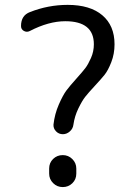

<svg xmlns="http://www.w3.org/2000/svg" viewBox="-20 -760 540 780"><path d="M100.6 -633.8Q88.9 -627.9 77.1 -634.3Q65.4 -640.6 65.4 -654.3Q65.4 -697.3 101.6 -710.9Q175.8 -740.2 254.9 -740.2Q345.7 -740.2 395.5 -698.2Q445.3 -656.2 445.3 -580.1Q445.3 -541 432.1 -507.3Q418.9 -473.6 404.8 -456.1Q390.6 -438.5 364.3 -410.2Q338.9 -382.8 326.2 -366.7Q313.5 -350.6 298.3 -319.3Q283.2 -288.1 278.3 -253.9Q276.4 -237.3 263.7 -226.1Q251 -214.8 235.4 -214.8Q218.8 -214.8 207.5 -226.6Q196.3 -238.3 197.3 -253.9Q202.1 -296.9 218.8 -335Q235.4 -373 249.5 -392.1Q263.7 -411.1 291 -441.4Q316.4 -469.7 327.1 -483.9Q337.9 -498 349.6 -524.4Q361.3 -550.8 361.3 -580.1Q361.3 -673.8 245.1 -673.8Q177.7 -673.8 100.6 -633.8ZM290 -75.2V-54.7Q290 -31.2 273.9 -15.6Q257.8 0 234.9 0Q211.9 0 195.8 -16.1Q179.7 -32.2 179.7 -54.7V-75.2Q179.7 -98.6 195.8 -114.3Q211.9 -129.9 234.9 -129.9Q257.8 -129.9 273.9 -113.8Q290 -97.7 290 -75.2Z"/></svg>

Font: Rounded Mgen+ 1mn regular
Style: Regular
Weight: 400
Designer: [Source Han Sans]
Ryoko NISHIZUKA  (kana & ideographs); Paul D. Hunt (Latin, Greek & Cyrillic); Wenlong ZHANG  (bopomofo
Version: Version 1.059.20150602